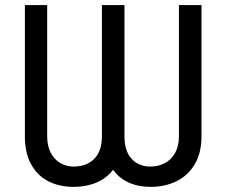

<svg xmlns="http://www.w3.org/2000/svg" viewBox="-20 -727 893 757"><path d="M78.1 -707H166V-189.5Q166 -150.9 180.4 -124Q194.8 -97.2 218.5 -83.7Q242.2 -70.3 270.5 -70.3Q321.3 -70.3 351.6 -100.8Q381.8 -131.3 381.8 -189.5V-707H470.7V-189.5Q470.7 -131.3 498.8 -100.8Q526.9 -70.3 573.2 -70.3Q604 -70.3 629.6 -83.7Q655.3 -97.2 670.4 -124Q685.5 -150.9 685.5 -189.5V-707H774.4V-189.5Q774.4 -124.5 748 -79.8Q721.7 -35.2 676.3 -12.7Q630.9 9.8 573.2 9.8Q525.4 9.8 487.5 -7.3Q449.7 -24.4 425.8 -57.6Q400.4 -24.4 360.4 -7.3Q320.3 9.8 270.5 9.8Q213.9 9.8 170.4 -12.5Q127 -34.7 102.5 -79.6Q78.1 -124.5 78.1 -189.5Z"/></svg>

Font: Pretendard JP
Style: Regular
Weight: 400
Designer: Base glyphs from Inter by Rasmus Andersson; Hangeul glyphs from Noto Sans CJK(Source Han Sans) by Jang Soo-young and Kan
Foundry: Kil Hyung-jin
Version: Version 1.309